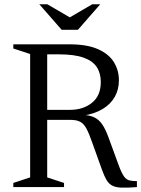

<svg xmlns="http://www.w3.org/2000/svg" viewBox="-20 -878 662 901"><path d="M308.5 -362.5Q370.5 -362.5 411.8 -395.8Q453 -429 453 -493Q453 -534 434.2 -563Q415.5 -592 372.2 -607.5Q329 -623 256 -623H132L133.5 -670H306Q389 -670 440 -647.2Q491 -624.5 514.5 -586.2Q538 -548 538 -501.5Q538 -458 518.8 -423.8Q499.5 -389.5 462.2 -366.8Q425 -344 370.5 -335.5V-339Q403.5 -337 424.5 -326.2Q445.5 -315.5 460.8 -292.8Q476 -270 490 -231L538.5 -98.5Q551 -65 562 -50Q573 -35 587.2 -31.5Q601.5 -28 622.5 -28V0Q577.5 3.5 550.2 2.5Q523 1.5 506.8 -7Q490.5 -15.5 480 -33.2Q469.5 -51 458.5 -81.5L411.5 -212.5Q397.5 -252.5 385.5 -274.8Q373.5 -297 356.8 -306.2Q340 -315.5 311 -315.5H133.5L132 -362.5ZM201.5 -670V-45.5L280.5 -19.5V0H42.5V-19.5L121.5 -45.5V-624.5L42.5 -650.5V-670ZM313.5 -793H301.5L413 -858H450.5L345.5 -738H269.5L164.5 -858H202Z"/></svg>

Font: Newsreader Text
Style: Regular
Weight: 400
Designer: Hugues Gentile
Foundry: Production Type
Version: Version 1.001